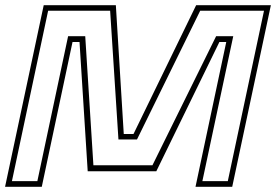

<svg xmlns="http://www.w3.org/2000/svg" viewBox="-24 -720 1064 740"><path d="M-4.5 0 144.5 -700H422.5L453 -203.5H490.5L732 -700H1020L871 0H729.5L848 -558H821.5L578.5 -60H314L282.5 -558H255.5L137 0ZM22 -22H120L238.5 -580.5H304.5L336 -83H563.5L809 -580.5H875L756 -22H854L993.5 -678.5H747.5L504 -182.5H432.5L400.5 -678.5H161.5Z"/></svg>

Font: Tourney Expanded ExtraLight
Style: Italic
Weight: 200
Width: 7
Italic angle: -12°
Designer: Tyler Finck
Foundry: Etcetera Type Co
Version: Version 1.010; ttfautohint (v1.8.3)